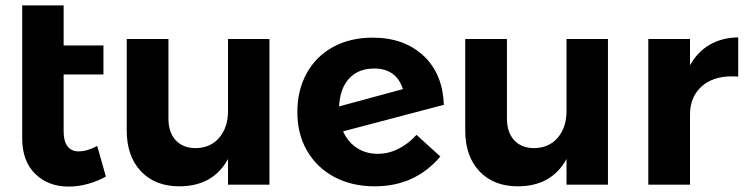

<svg xmlns="http://www.w3.org/2000/svg" viewBox="-20 -682 2756 709"><path d="M371 -30Q341 -13 305 -3Q269 7 234 7Q158 7 110 -40Q62 -87 62 -171V-662H215V-514H362V-407H215V-197Q215 -160 229.5 -141.5Q244 -123 270 -123Q302 -123 339 -143Z M975 -538V0H822V-95Q767 6 642 6Q553 6 500.5 -49.5Q448 -105 448 -200V-538H602V-244Q602 -193 629 -164Q656 -135 703 -135Q758 -136 790 -174Q822 -212 822 -272V-538Z M1518 -184 1606 -104Q1513 6 1364 6Q1279 6 1214.5 -28.5Q1150 -63 1114 -125Q1078 -187 1078 -268Q1078 -349 1112.5 -411.5Q1147 -474 1210 -508.5Q1273 -543 1356 -543Q1472 -543 1543.5 -476.5Q1615 -410 1619 -295L1247 -197Q1264 -158 1297.5 -136Q1331 -114 1375 -114Q1414 -114 1450.5 -132Q1487 -150 1518 -184ZM1232 -289 1468 -353Q1443 -429 1362 -429Q1304 -429 1270 -393Q1236 -357 1232 -289Z M2225 -538V0H2072V-95Q2017 6 1892 6Q1803 6 1750.5 -49.5Q1698 -105 1698 -200V-538H1852V-244Q1852 -193 1879 -164Q1906 -135 1953 -135Q2008 -136 2040 -174Q2072 -212 2072 -272V-538Z M2706 -544V-399Q2698 -400 2682 -400Q2611 -400 2569.5 -361.5Q2528 -323 2528 -259V0H2374V-538H2528V-441Q2556 -491 2601 -517Q2646 -543 2706 -544Z"/></svg>

Font: TypoPRO Montserrat Alternates
Style: Regular
Weight: 600
Designer: Julieta Ulanovsky
Foundry: Julieta Ulanovsky
Version: Version 6.001